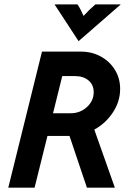

<svg xmlns="http://www.w3.org/2000/svg" viewBox="-20 -862 596 882"><path d="M18.1 0 172.9 -625H350.7Q402.1 -625 443.1 -602.4Q484 -579.9 508 -541Q531.9 -502.1 531.9 -453.5Q531.9 -395.8 498.6 -345.5Q465.3 -295.1 413.2 -266.7L507.6 0H379.2L299.3 -237.5H197.9L138.9 0ZM223.6 -341.7H304.2Q347.9 -341.7 379.2 -370.1Q410.4 -398.6 410.4 -438.9Q410.4 -472.2 386.8 -492.4Q363.2 -512.5 324.3 -512.5H266ZM341 -672.9 230.6 -841.7H336.1Q344.4 -829.2 350.7 -816.7Q356.9 -804.2 363.9 -788.9Q377.8 -804.2 390.6 -816.7Q403.5 -829.2 418.1 -841.7H534.7Z"/></svg>

Font: Afacad
Style: Bold Italic
Weight: 700
Italic angle: -14°
Designer: Kristian Moeller
Foundry: Dicotype
Version: Version 1.000; ttfautohint (v1.8.4.7-5d5b)